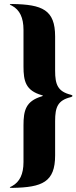

<svg xmlns="http://www.w3.org/2000/svg" viewBox="-20 -794 379 953"><path d="M41.9 138.5C190 136 253.6 109.7 253.6 -22.7V-193.2C253.6 -262.8 267 -295.8 331 -311.8C336.6 -313.2 339.5 -315.3 339.5 -318.2C339.5 -321 336.6 -322.4 331 -323.9C267.4 -339.8 253.6 -373.6 253.6 -442.5V-612.9C253.6 -745.4 190 -771.7 41.9 -774.1C24.9 -774.1 24.5 -772 40.1 -765.3C77.8 -745 96.6 -706 96.6 -646.3V-464.5C96.6 -391 107.6 -344.5 187.1 -321.7C195 -319.2 195 -318.5 187.1 -315.7C107.6 -291.9 96.6 -245.4 96.6 -171.2V10.7C96.6 70.3 77.8 109 40.1 129.6C24.5 136.4 24.9 138.5 41.9 138.5Z"/></svg>

Font: Margiela Serif
Style: Bold
Weight: 700
Designer: Andreas Faust, Stefan Endress
Version: Version 1.002;FEAKit 1.0